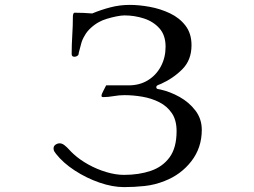

<svg xmlns="http://www.w3.org/2000/svg" viewBox="-20 -759 1040 785"><path d="M805 -228Q805 -155 762.5 -100Q720 -45 653 -19Q613 -3 571 1.5Q529 6 487 6Q440 6 386.5 -12.5Q333 -31 285.5 -62Q238 -93 209 -130Q205 -135 202 -140Q199 -145 199 -152Q199 -162 207 -167.5Q215 -173 224 -173Q234 -173 244 -165Q254 -157 262.5 -147.5Q271 -138 281 -129Q306 -106 341 -86.5Q376 -67 414.5 -55.5Q453 -44 487 -44Q548 -44 596.5 -60.5Q645 -77 673.5 -116Q702 -155 702 -223Q702 -268 682.5 -296.5Q663 -325 631.5 -341Q600 -357 562.5 -363.5Q525 -370 489 -370Q467 -370 444.5 -366Q422 -362 402 -362Q395 -362 395 -367Q395 -374 403 -388.5Q411 -403 414 -410H506Q551 -410 585 -431Q619 -452 638 -488Q657 -524 657 -568Q657 -615 632 -643Q607 -671 568.5 -683.5Q530 -696 489 -696Q476 -696 456 -692Q436 -688 416.5 -682Q397 -676 385 -669Q368 -660 351.5 -645Q335 -630 326 -613Q316 -597 311.5 -579Q307 -561 302 -543Q302 -542 301.5 -538.5Q301 -535 299 -533Q293 -527 284 -527Q273 -527 273 -538Q273 -576 275.5 -615Q278 -654 278 -692Q278 -696 279.5 -701.5Q281 -707 285 -707Q321 -707 357 -704Q393 -719 431.5 -729Q470 -739 510 -739Q549 -739 592.5 -731Q636 -723 675 -704.5Q714 -686 738.5 -654Q763 -622 763 -574Q763 -514 726 -476.5Q689 -439 638 -416Q634 -415 626.5 -411.5Q619 -408 619 -403Q619 -396 625.5 -395Q632 -394 636 -393Q676 -384 714.5 -362.5Q753 -341 779 -307Q805 -273 805 -228Z"/></svg>

Font: Kaisei HarunoUmi
Style: Regular
Weight: 400
Designer: Font-Kai, 金井和夫
Foundry: KAZUO KANAI
Version: Version 5.003